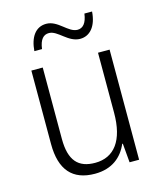

<svg xmlns="http://www.w3.org/2000/svg" viewBox="-111 -806 751 896"><g transform="rotate(-15 265.0 -357.5)"><path d="M111 -616H148C154 -662 172 -680 198 -680C241 -680 275 -616 333 -616C380 -616 414 -654 419 -725H382C376 -680 358 -660 332 -660C287 -660 254 -725 197 -725C145 -725 116 -682 111 -616ZM237 10C320 10 370 -33 395 -92H398L406 0H452V-532H396V-242C396 -108 343 -39 251 -39C170 -39 129 -82 129 -187V-532H74V-177C74 -52 129 10 237 10Z"/></g></svg>

Font: Noto Sans Mono Condensed Light
Style: Regular
Weight: 300
Width: 3
Designer: Monotype Design Team
Foundry: Monotype Imaging Inc.
Version: Version 2.014